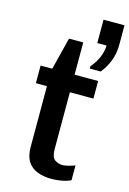

<svg xmlns="http://www.w3.org/2000/svg" viewBox="-124 -867 632 938"><g transform="rotate(15 192.5 -398.5)"><path d="M234 10Q194 10 162.5 -2Q131 -14 113.5 -41.5Q96 -69 96 -114V-422H40V-511H99L140 -674H212V-511H331V-422H212V-137Q212 -93 230 -81Q248 -69 269 -69Q280 -69 299.5 -74Q319 -79 331 -84V-9Q319 -3 302 1.5Q285 6 267 8Q249 10 234 10ZM276 -559V-571Q300 -599 312.5 -628.5Q325 -658 326 -689H279V-807H385V-707Q385 -665 370.5 -627Q356 -589 331 -559Z"/></g></svg>

Font: Chivo Medium Medium
Style: Regular
Weight: 500
Version: Version 2.002